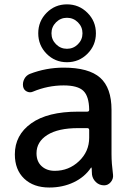

<svg xmlns="http://www.w3.org/2000/svg" viewBox="-20 -835 591 865"><path d="M232.4 -635.7Q252.9 -615.2 281.7 -615.2Q310.5 -615.2 331.1 -635.7Q351.6 -656.2 351.6 -685.1Q351.6 -713.9 331.1 -734.4Q310.5 -754.9 281.7 -754.9Q252.9 -754.9 232.4 -734.4Q211.9 -713.9 211.9 -685.1Q211.9 -656.2 232.4 -635.7ZM189.9 -777.3Q227.5 -815.4 281.7 -815.4Q335.9 -815.4 374 -777.3Q412.1 -739.3 412.1 -685.1Q412.1 -630.9 374 -592.8Q335.9 -554.7 281.7 -554.7Q227.5 -554.7 189.9 -592.8Q152.3 -630.9 152.3 -685.1Q152.3 -739.3 189.9 -777.3ZM332 -257.8Q242.2 -257.8 193.4 -227.1Q144.5 -196.3 144.5 -144.5Q144.5 -107.4 167.5 -86.4Q190.4 -65.4 226.6 -65.4Q290 -65.4 335.9 -108.9Q381.8 -152.3 381.8 -214.8V-249Q381.8 -257.8 373 -257.8ZM202.1 9.8Q130.9 9.8 88.9 -30.3Q46.9 -70.3 46.9 -139.6Q46.9 -226.6 120.6 -279.3Q194.3 -332 332 -332H373Q381.8 -332 381.8 -340.8Q380.9 -401.4 355.5 -425.8Q330.1 -450.2 266.6 -450.2Q195.3 -450.2 127.9 -421.9Q114.3 -416 100.6 -422.9Q86.9 -429.7 84 -445.3Q81.1 -462.9 89.4 -479Q97.7 -495.1 114.3 -502Q187.5 -530.3 266.6 -530.3Q379.9 -530.3 431.2 -484.9Q482.4 -439.5 482.4 -339.8V-139.6Q482.4 -100.6 489.3 -46.9Q491.2 -29.3 479 -14.6Q466.8 0 449.2 0Q427.7 0 412.6 -14.2Q397.5 -28.3 394.5 -47.9Q393.6 -52.7 393.6 -63.5Q393.6 -74.2 392.6 -79.1Q392.6 -80.1 391.6 -80.1Q389.6 -80.1 389.6 -79.1Q361.3 -37.1 312 -13.7Q262.7 9.8 202.1 9.8Z"/></svg>

Font: Rounded Mgen+ 2p medium
Style: Regular
Weight: 500
Designer: [Source Han Sans]
Ryoko NISHIZUKA  (kana & ideographs); Paul D. Hunt (Latin, Greek & Cyrillic); Wenlong ZHANG  (bopomofo
Version: Version 1.059.20150602